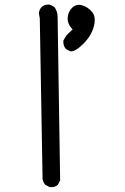

<svg xmlns="http://www.w3.org/2000/svg" viewBox="-20 -811 540 830"><path d="M195 -2 176 -12Q166 -23 164 -39L152 -732L148 -754Q150 -770 160 -781Q174 -793 195 -791L215 -781Q229 -762 229 -738L240 -31L230 -12Q217 0 195 -2ZM284 -589 265 -599Q252 -614 254 -636L267 -658L294 -684Q271 -707 272.5 -733.5Q274 -760 292 -777.5Q310 -795 335 -788Q360 -781 378 -759.5Q396 -738 386 -698Q376 -658 341 -622.5Q306 -587 284 -589Z"/></svg>

Font: Kosefont JP
Style: Regular
Weight: 400
Designer: Nozomi Seto 瀬戸のぞみ
Version: Version 3.00;June 19, 2020